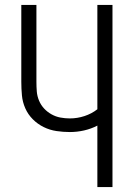

<svg xmlns="http://www.w3.org/2000/svg" viewBox="-20 -755 540 775"><path d="M373 0V-248Q348 -235 319.5 -228.5Q291 -222 262 -222Q235 -222 208 -226Q181 -230 156.5 -242Q132 -254 112.5 -273.5Q93 -293 82 -318Q71 -343 68.5 -370Q66 -397 66 -425V-735H127V-425Q127 -405 128.5 -386Q130 -367 137.5 -349Q145 -331 158 -317Q171 -303 188 -293.5Q205 -284 224 -280.5Q243 -277 262 -277Q292 -277 321 -286.5Q350 -296 373 -314V-735H434V0Z"/></svg>

Font: Iosevka Fixed Light
Style: Regular
Weight: 300
Monospace: yes
Designer: Belleve Invis
Foundry: Belleve Invis
Version: Version 32.3.0